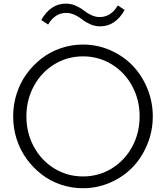

<svg xmlns="http://www.w3.org/2000/svg" viewBox="-20 -1005 899 1040"><path d="M429.7 14.6Q367.7 14.6 309.8 -4.9Q252 -24.4 205.6 -60.3Q159.2 -96.2 124.3 -144Q89.4 -191.9 70.3 -251.2Q51.3 -310.5 51.3 -374.5Q51.3 -438.5 70.3 -497.8Q89.4 -557.1 124.3 -605Q159.2 -652.8 205.6 -688.7Q252 -724.6 309.8 -744.1Q367.7 -763.7 429.7 -763.7Q506.8 -763.7 576.9 -733.2Q647 -702.6 697.5 -650.6Q748 -598.6 777.8 -526.4Q807.6 -454.1 807.6 -374.5Q807.6 -294.9 777.8 -222.7Q748 -150.4 697.5 -98.4Q647 -46.4 576.9 -15.9Q506.8 14.6 429.7 14.6ZM585 -656.7Q514.6 -699.7 429.7 -699.7Q344.7 -699.7 274.4 -656.7Q204.1 -613.8 163.6 -539.1Q123 -464.4 123 -374.5Q123 -284.7 163.6 -210Q204.1 -135.3 274.4 -92.3Q344.7 -49.3 429.7 -49.3Q514.6 -49.3 585 -92.3Q655.3 -135.3 695.8 -210Q736.3 -284.7 736.3 -374.5Q736.3 -464.4 695.8 -539.1Q655.3 -613.8 585 -656.7ZM203.6 -896.5Q253.4 -985.4 337.4 -985.4Q365.2 -985.4 390.9 -973.9Q416.5 -962.4 432.9 -949Q449.2 -935.5 472.7 -924.1Q496.1 -912.6 520 -912.6Q581.1 -912.6 618.2 -975.6L655.3 -951.2Q605.5 -862.3 522 -862.3Q494.1 -862.3 468.5 -873.8Q442.9 -885.3 426.5 -898.7Q410.2 -912.1 386.5 -923.6Q362.8 -935.1 338.9 -935.1Q277.8 -935.1 240.7 -872.1Z"/></svg>

Font: Spartan MB
Style: Regular
Weight: 400
Designer: Matt Bailey, Mirko Velimirovic
Foundry: Matt Bailey
Version: Version 1.005